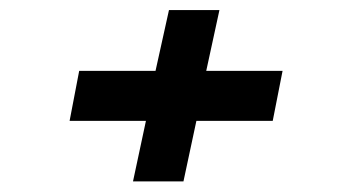

<svg xmlns="http://www.w3.org/2000/svg" viewBox="-20 -448 684 371"><path d="M507 -214.5H359.5L334.5 -97.5H237L262 -214.5H114.5L133 -311H280.5L306.5 -428.5H404L378.5 -311H526Z"/></svg>

Font: Epilogue
Style: Bold Italic
Weight: 700
Italic angle: -12°
Designer: Tyler Finck
Foundry: Etcetera Type Co
Version: Version 2.111; ttfautohint (v1.8.3)